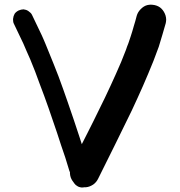

<svg xmlns="http://www.w3.org/2000/svg" viewBox="-20 -787 786 840"><path d="M296.9 3.9C297.9 4.9 298.8 6.8 299.8 7.8C302.7 12.7 306.6 17.6 311.5 22.5C317.4 27.3 324.2 31.2 331.1 32.2C334 33.2 335.9 33.2 338.9 33.2C341.8 33.2 345.7 33.2 348.6 32.2H356.4C367.2 31.2 377 27.3 387.7 20.5C397.5 13.7 404.3 4.9 409.2 -4.9C433.6 -54.7 459 -104.5 483.4 -154.3L556.6 -303.7C573.2 -339.8 589.8 -375 605.5 -411.1C621.1 -447.3 636.7 -483.4 651.4 -520.5L674.8 -583C679.7 -600.6 685.5 -618.2 690.4 -634.8C695.3 -651.4 700.2 -668.9 705.1 -685.5C706.1 -690.4 707 -696.3 707 -701.2C707 -707 706.1 -712.9 704.1 -719.7C700.2 -731.4 694.3 -741.2 686.5 -749C679.7 -755.9 669.9 -761.7 657.2 -764.6C651.4 -765.6 645.5 -766.6 639.6 -766.6C634.8 -766.6 628.9 -765.6 624 -764.6C613.3 -761.7 604.5 -755.9 595.7 -747.1C586.9 -738.3 581.1 -728.5 578.1 -717.8C574.2 -703.1 570.3 -687.5 565.4 -672.9C561.5 -658.2 556.6 -642.6 551.8 -627.9L542 -598.6C538.1 -588.9 534.2 -579.1 531.2 -569.3C517.6 -533.2 502.9 -498 487.3 -463.9C471.7 -429.7 456.1 -394.5 439.5 -360.4L388.7 -256.8C372.1 -222.7 354.5 -189.5 337.9 -156.2C335 -165 332 -174.8 329.1 -183.6C311.5 -237.3 293.9 -290 275.4 -342.8C262.7 -378.9 250 -416 236.3 -452.1C222.7 -488.3 208 -523.4 193.4 -559.6C188.5 -572.3 183.6 -584 178.7 -595.7C173.8 -608.4 168 -620.1 163.1 -631.8L120.1 -721.7C117.2 -728.5 111.3 -733.4 104.5 -738.3C97.7 -743.2 90.8 -745.1 83 -746.1C76.2 -746.1 68.4 -744.1 61.5 -741.2C53.7 -737.3 47.9 -732.4 43.9 -726.6C40 -719.7 38.1 -712.9 37.1 -704.1V-701.2C37.1 -694.3 38.1 -687.5 41 -682.6C47.9 -668 54.7 -654.3 61.5 -639.6C68.4 -625 75.2 -611.3 82 -596.7C86.9 -585 91.8 -573.2 96.7 -562.5L112.3 -527.3C127 -492.2 140.6 -457 153.3 -420.9C167 -385.7 179.7 -350.6 192.4 -314.5C205.1 -278.3 216.8 -242.2 229.5 -206.1C241.2 -169.9 252.9 -133.8 265.6 -97.7L281.2 -46.9C282.2 -42 284.2 -38.1 286.1 -33.2V-27.3C287.1 -14.6 291 -4.9 296.9 3.9Z"/></svg>

Font: Citrustime FakeCyr
Style: Regular
Weight: 400
Version: Version 1.1